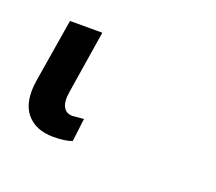

<svg xmlns="http://www.w3.org/2000/svg" viewBox="-50 -21 357 317"><g transform="rotate(20 128.5 137.5)"><path d="M66.4 231.9Q34.4 231.9 18.5 211.8Q2.5 191.8 8.9 153.1L27 42.6H83.8L66.4 152Q63.2 170.5 68.2 179.5Q73.2 188.6 84.2 188.6Q84.5 188.6 104 186.8L99.1 227.3Q87.4 231.9 66.4 231.9Z"/></g></svg>

Font: Karasuma Gothic
Style: Light Italic
Weight: 300
Italic angle: 9.39998°
Designer: Rasmus Andersson / Ryoko Nishizuka
Foundry: rsms
Version: Version 1.00